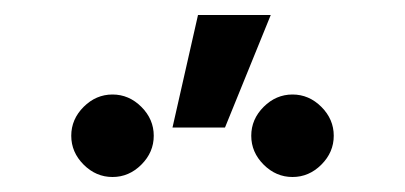

<svg xmlns="http://www.w3.org/2000/svg" viewBox="-20 -832 540 256"><path d="M130 -706Q152 -706 168.5 -689.5Q185 -673 185 -651Q185 -629 168.5 -612.5Q152 -596 130 -596Q108 -596 91.5 -612.5Q75 -629 75 -651Q75 -673 91.5 -689.5Q108 -706 130 -706ZM370 -706Q392 -706 408.5 -689.5Q425 -673 425 -651Q425 -629 408.5 -612.5Q392 -596 370 -596Q348 -596 331.5 -612.5Q315 -629 315 -651Q315 -673 331.5 -689.5Q348 -706 370 -706ZM244 -812H341L280 -662H210Z"/></svg>

Font: D2Coding ligature
Style: Regular
Weight: 400
Monospace: yes
Designer: Yong-Rak Park; Jeong-Hwan Yoon; Sang-Min Lee;
Foundry: NHN Corporation
Version: Version 1.3.2; Build 20180524